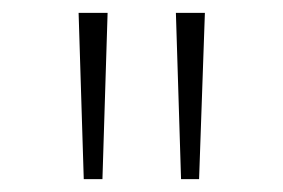

<svg xmlns="http://www.w3.org/2000/svg" viewBox="-20 -886 440 298"><path d="M110 -608 102 -866H147L139 -608ZM261 -608 253 -866H298L289 -608Z"/></svg>

Font: Noto Sans Telugu UI ExtraLight
Style: Regular
Weight: 200
Designer: Jelle Bosma - Monotype Design Team
Foundry: Monotype Imaging Inc.
Version: Version 2.005; ttfautohint (v1.8.4.7-5d5b)